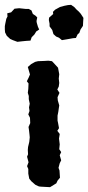

<svg xmlns="http://www.w3.org/2000/svg" viewBox="-56 -760 365 794"><path d="M61 -42V-61L56 -73L62 -89L56 -112L60 -122L59 -140L60 -152L65 -173L67 -192L66 -203L64 -221L62 -235L69 -251L68 -273L61 -287L66 -301L64 -316L67 -331L63 -350V-363L59 -376L61 -392L62 -415L55 -424L62 -438L68 -452L59 -483L73 -495L89 -504L101 -507L127 -508L144 -509L159 -507L173 -492L184 -480L189 -453L187 -435L189 -417L187 -402L181 -390L190 -376L182 -358L183 -345L189 -324L187 -311L185 -297L182 -282V-261L184 -252L188 -230L181 -219L191 -206L188 -187L191 -163L189 -143L197 -131L191 -118L197 -97L191 -85L186 -66L190 -55L192 -25L182 -13L177 -2L151 14L114 12L105 11L90 4L74 -10L65 -21ZM200 -594 188 -604 176 -609 165 -619 160 -636 149 -651V-662L146 -677L147 -687L164 -702L163 -711L172 -720L192 -731L210 -736L225 -739L238 -740L252 -730L260 -721L270 -712L278 -703L289 -686L288 -672L287 -653L277 -638L272 -624L265 -618L258 -603L246 -602L235 -600L218 -597ZM16 -587 -3 -594 -14 -599 -28 -612 -35 -626 -36 -638V-652L-34 -663L-30 -682L-25 -692L-26 -705L-10 -709L4 -724L23 -726L51 -723H63L74 -717L80 -702L91 -695L98 -688L95 -673L96 -666L101 -649L106 -638L94 -630L86 -617L75 -606L70 -592L53 -591L33 -589Z"/></svg>

Font: Winky Rough Medium
Style: Regular
Weight: 500
Designer: Simon Atzbach
Foundry: typofactur
Version: Version 1.206; ttfautohint (v1.8.4.7-5d5b)